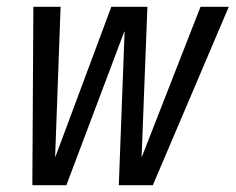

<svg xmlns="http://www.w3.org/2000/svg" viewBox="-20 -544 692 564"><path d="M75 0 78 -524H158L142 -84H143L307 -524H413L396 -84H397L569 -524H652L429 0H329L346 -451H345L175 0Z"/></svg>

Font: Fragment Mono
Style: Italic
Weight: 400
Italic angle: -12°
Designer: Wei Huang based on Nimbus Sans by URW Studio, based on Helvetica by Max Miedinger.
Foundry: Wei Huang
Version: Version 1.011; ttfautohint (v1.8.4.7-5d5b)